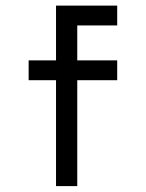

<svg xmlns="http://www.w3.org/2000/svg" viewBox="-20 -460 510 671"><path d="M80.1 -249H175.8V-440.4H389.6V-371.1H250V-249H389.6V-179.7H250V190.4H175.8V-179.7H80.1Z"/></svg>

Font: Geo
Style: Regular
Weight: 500
Version: Version 001.2